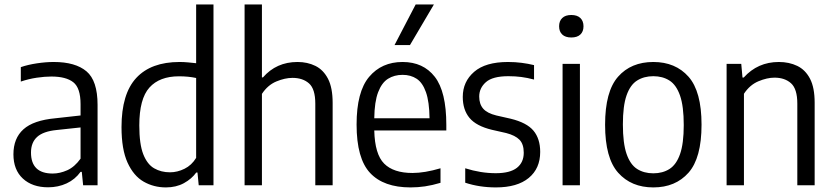

<svg xmlns="http://www.w3.org/2000/svg" viewBox="-20 -828 3725 858"><path d="M195 9Q124.5 9 82.2 -30Q40 -69 40 -138.5Q40 -210 84.8 -250.2Q129.5 -290.5 227.5 -299.5L340 -312V-362.5Q340 -435 307.5 -460.5Q275 -486 209.5 -486Q180.5 -486 144.5 -480.8Q108.5 -475.5 73 -463.5V-528Q105 -539 145 -545Q185 -551 220 -551Q317 -551 366.5 -509.2Q416 -467.5 416 -359.5V0H351.5L345.5 -60H340Q315.5 -26 277.8 -8.5Q240 9 195 9ZM118.5 -146.5Q118.5 -52.5 215.5 -52.5Q247.5 -52.5 280.5 -67.2Q313.5 -82 340 -119V-258.5L233 -247Q173 -241 145.8 -216Q118.5 -191 118.5 -146.5Z M721.5 9.5Q667 9.5 622 -16.2Q577 -42 550 -101.2Q523 -160.5 523 -260Q523 -408.5 589 -479.8Q655 -551 782.5 -551Q801 -551 820.5 -549.2Q840 -547.5 856.5 -545.5V-808H934V0H868L862.5 -57H857Q836.5 -28.5 801.8 -9.5Q767 9.5 721.5 9.5ZM739.5 -58Q772.5 -58 804.5 -73.8Q836.5 -89.5 856.5 -122.5V-479.5Q821.5 -487 780 -487Q693 -487 647.8 -436.8Q602.5 -386.5 602.5 -267.5Q602.5 -184 620.2 -138.8Q638 -93.5 669 -75.8Q700 -58 739.5 -58Z M1073 0V-808H1150.5V-482H1155Q1215 -551 1309.5 -551Q1354 -551 1389.5 -533.5Q1425 -516 1445.8 -476Q1466.5 -436 1466.5 -368V0H1389V-364.5Q1389 -430.5 1361 -455.2Q1333 -480 1287 -480Q1253.5 -480 1215 -464Q1176.5 -448 1150.5 -408.5V0Z M1814.5 9.5Q1694.5 9.5 1634 -55Q1573.5 -119.5 1573.5 -271.5Q1573.5 -418 1629.5 -484.5Q1685.5 -551 1779 -551Q1871.5 -551 1923 -484.8Q1974.5 -418.5 1974.5 -270V-245H1652.5Q1655 -138.5 1696.8 -96.8Q1738.5 -55 1823.5 -55Q1877.5 -55 1948.5 -76V-11Q1911.5 0 1879.2 4.8Q1847 9.5 1814.5 9.5ZM1779 -493.5Q1742 -493.5 1714 -476Q1686 -458.5 1669.8 -416Q1653.5 -373.5 1652.5 -299.5H1899.5Q1898.5 -373.5 1883.5 -416Q1868.5 -458.5 1842 -476Q1815.5 -493.5 1779 -493.5ZM1743 -626.5 1837.5 -808H1919L1812 -626.5Z M2196 9.5Q2122.5 9.5 2059 -11.5V-76Q2128.5 -54 2195.5 -54Q2259 -54 2289.8 -78Q2320.5 -102 2320.5 -145.5Q2320.5 -184 2301.5 -203.5Q2282.5 -223 2242 -233.5L2178 -248Q2108 -265 2078 -301.2Q2048 -337.5 2048 -395Q2048 -463 2098.8 -507Q2149.5 -551 2250 -551Q2282.5 -551 2311.2 -547.2Q2340 -543.5 2366.5 -537V-472.5Q2336.5 -480.5 2309.5 -484Q2282.5 -487.5 2252 -487.5Q2181.5 -487.5 2151.5 -461Q2121.5 -434.5 2121.5 -396.5Q2121.5 -363 2139.2 -342.5Q2157 -322 2198 -312L2262 -297.5Q2334 -280 2364 -244Q2394 -208 2394 -149Q2394 -75 2342.8 -32.8Q2291.5 9.5 2196 9.5Z M2494 0V-542.5H2571.5V0ZM2533 -660.5Q2506.5 -660.5 2492.5 -673.8Q2478.5 -687 2478.5 -710.5Q2478.5 -734 2492.5 -747.5Q2506.5 -761 2533 -761Q2559.5 -761 2573.5 -747.5Q2587.5 -734 2587.5 -710.5Q2587.5 -687 2573.5 -673.8Q2559.5 -660.5 2533 -660.5Z M2899.5 9.5Q2801 9.5 2742.5 -56Q2684 -121.5 2684 -270.5Q2684 -419.5 2742 -485.2Q2800 -551 2899.5 -551Q2998.5 -551 3056.8 -485.2Q3115 -419.5 3115 -271Q3115 -122 3056.8 -56.2Q2998.5 9.5 2899.5 9.5ZM2899.5 -53.5Q2941.5 -53.5 2972 -73Q3002.5 -92.5 3019 -139.5Q3035.5 -186.5 3035.5 -269Q3035.5 -353.5 3018.8 -401.2Q3002 -449 2971.5 -468.2Q2941 -487.5 2899.5 -487.5Q2858 -487.5 2827.2 -468.2Q2796.5 -449 2780 -402Q2763.5 -355 2763.5 -272Q2763.5 -188 2780 -140.2Q2796.5 -92.5 2827 -73Q2857.5 -53.5 2899.5 -53.5Z M3227 0V-542.5H3292.5L3298 -481.5H3303.5Q3366 -551 3460.5 -551Q3506.5 -551 3542.8 -533.5Q3579 -516 3599.8 -476.2Q3620.5 -436.5 3620.5 -369V0H3543V-365Q3543 -430.5 3515 -455.8Q3487 -481 3441 -481Q3408 -481 3369.2 -464.8Q3330.5 -448.5 3304.5 -409V0Z"/></svg>

Font: Encode Sans SemiCondensed SemiCondensed
Style: Regular
Weight: 400
Width: 4
Designer: Multiple Designers
Foundry: Impallari Type
Version: Version 3.000; ttfautohint (v1.8.3) -l 8 -r 50 -G 200 -x 14 